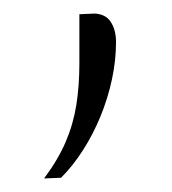

<svg xmlns="http://www.w3.org/2000/svg" viewBox="-20 -106 254 283"><path d="M45 157Q65.5 129.5 76.8 103.2Q88 77 92.5 48.8Q97 20.5 97 -13Q97 -31 97 -49Q97 -67 97 -85L119 -86Q135.5 -85.5 143.2 -73.8Q151 -62 151 -44Q151 -17 145 11Q139 39 128 65.8Q117 92.5 102.2 115.5Q87.5 138.5 70 156Z"/></svg>

Font: Commissioner Thin Thin
Style: Regular
Weight: 250
Version: Version 1.000